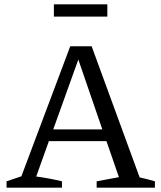

<svg xmlns="http://www.w3.org/2000/svg" viewBox="-20 -860 740 880"><path d="M620 -47Q638 -43 655.5 -38.5Q673 -34 690 -29V0H423V-29L525 -48L468 -213H204L146 -51Q176 -47 205.5 -41.5Q235 -36 264 -29V0H10V-29L78 -52L302 -648H400ZM224 -267H449L339 -587ZM227 -784V-840H472V-784Z"/></svg>

Font: Piazzolla
Style: Regular
Weight: 400
Designer: Juan Pablo del Peral
Foundry: Huerta Tipografica
Version: Version 1.330